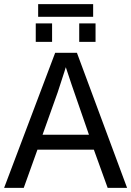

<svg xmlns="http://www.w3.org/2000/svg" viewBox="-20 -916 640 936"><path d="M504.9 0 437.5 -186.5H162.6L95.7 0H0L249 -658.7H355L599.6 0ZM300.8 -588.4 294.9 -569.3 261.2 -465.8 187.5 -259.3H413.6L329.1 -503.4ZM366.2 -711.9V-801.8H445.8V-711.9ZM154.3 -711.9V-801.8H233.9V-711.9ZM434.1 -834H166V-896H434.1Z"/></svg>

Font: Liberation Mono
Style: Regular
Weight: 400
Monospace: yes
Designer: Steve Matteson
Foundry: Ascender Corporation
Version: Version 2.1.5